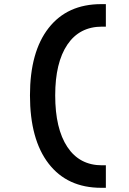

<svg xmlns="http://www.w3.org/2000/svg" viewBox="-20 -811 626 929"><path d="M469.7 97.7Q305.7 97.7 215.3 -19.3Q125 -136.2 125 -349.6Q125 -560.1 215.3 -675.5Q305.7 -791 469.7 -791H492.2V-682.1H473.6Q364.7 -682.1 305.9 -595Q247.1 -507.8 247.1 -349.6Q247.1 -188.5 305.9 -99.9Q364.7 -11.2 473.6 -11.2H492.2V97.7Z"/></svg>

Font: Cascadia Mono NF SemiBold
Style: Regular
Weight: 600
Monospace: yes
Designer: Aaron Bell
Foundry: Saja Typeworks
Version: Version 2404.023; ttfautohint (v1.8.4)